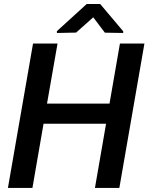

<svg xmlns="http://www.w3.org/2000/svg" viewBox="-20 -925 734 945"><path d="M567.4 0H447.3L502 -315.9H194.3L139.6 0H19L142.6 -710.9H263.2L211.4 -415H519L570.3 -710.9H690.9ZM586.4 -771V-762.7L496.1 -764.2L439 -839.8L354.5 -764.6L260.3 -762.7L259.8 -771.5L406.7 -905.3H473.1Z"/></svg>

Font: Roboto Medium
Style: Italic
Weight: 500
Italic angle: -12°
Designer: Google
Version: Version 2.134; 2016